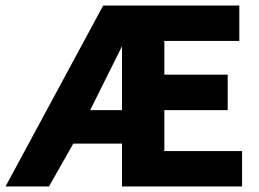

<svg xmlns="http://www.w3.org/2000/svg" viewBox="-23 -674 937 694"><path d="M418 -276H303L418 -507ZM571 -276H800V-404H571V-526H842V-654H350L-3 0H154L242 -155H418V0H852V-128H571Z"/></svg>

Font: Falling Sky
Style: Bd+
Weight: 400
Designer: Paul D. Hunt
Foundry: Adobe Systems Incorporated
Version: Version 1.02